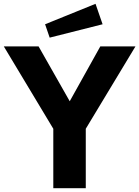

<svg xmlns="http://www.w3.org/2000/svg" viewBox="-23 -985 729 1005"><path d="M426 -311V0H256V-311L-3 -742H179L342 -455L502 -742H686ZM514 -858 237 -788 213 -858 477 -965Z"/></svg>

Font: Morrison
Style: Bold
Weight: 700
Designer: Pablo Impallari, Rodrigo Fuenzalida (Modified by Dan O. Williams)
Version: Version 0.03;June 6, 2019;FontCreator 11.5.0.2425 64-bit; tt